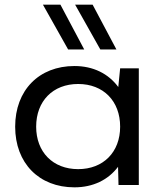

<svg xmlns="http://www.w3.org/2000/svg" viewBox="-20 -793 690 823"><path d="M488 0H575V-500H495L487 -420C445 -477 380 -510 299 -510C147 -510 45 -406 45 -250C45 -94 147 10 299 10C379 10 444 -22 486 -78ZM315 -68C207 -68 135 -141 135 -250C135 -360 207 -433 315 -433C423 -433 495 -360 495 -250C495 -141 423 -68 315 -68ZM341 -581 239 -773H164L272 -581ZM479 -581 377 -773H302L410 -581Z"/></svg>

Font: Gully
Style: Regular
Weight: 400
Designer: jaikishan Patel
Foundry: MagicType
Version: Version 1.000;Glyphs 3.2 (3242)